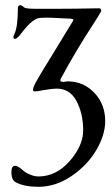

<svg xmlns="http://www.w3.org/2000/svg" viewBox="-20 -436 431 741"><path d="M301 67Q301 3 275.5 -45.5Q250 -94 199 -94Q181 -94 150.5 -88.5Q120 -83 115 -83Q110 -83 108.5 -85.5Q107 -88 107.5 -91.5Q108 -95 109 -98L110 -101Q115 -114 137 -151L261 -354Q268 -363 252 -364Q242 -364 209 -366Q176 -368 158 -368Q154 -368 147 -367.5Q140 -367 136 -367Q107 -366 65 -311Q64 -310 60 -304.5Q56 -299 53 -296Q50 -293 45.5 -289.5Q41 -286 38 -286Q26 -286 37 -308Q49 -336 49 -405Q49 -416 59 -416Q63 -416 74 -407Q80 -402 122 -402H194Q257 -402 363 -404Q367 -404 369.5 -399.5Q372 -395 370 -392Q359 -372 340 -343Q272 -239 215 -133Q208 -120 224 -120Q228 -120 234 -121L241 -122Q302 -122 344 -78Q386 -34 386 31Q386 85 351.5 143.5Q317 202 256 243.5Q195 285 128 285Q74 285 42 268Q24 260 24 228Q24 204 38 204Q48 204 61.5 215.5Q75 227 80 230Q107 245 128 245Q197 245 249 185.5Q301 126 301 67Z"/></svg>

Font: EB Garamond SC 12
Style: Regular
Weight: 400
Version: Version 0.016 ; ttfautohint (v0.97) -l 8 -r 50 -G 200 -x 0 -